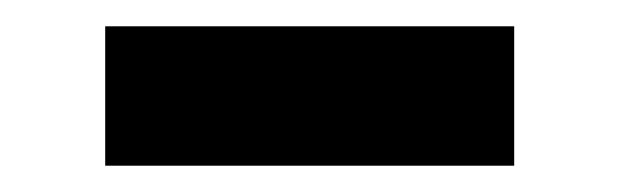

<svg xmlns="http://www.w3.org/2000/svg" viewBox="-20 -320 471 146"><path d="M60 -194V-300H371V-194Z"/></svg>

Font: Zen Kaku Gothic New
Style: Bold
Weight: 700
Designer: Yoshimichi Ohira
Foundry: Positype
Version: Version 1.002